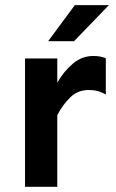

<svg xmlns="http://www.w3.org/2000/svg" viewBox="-20 -718 446 738"><path d="M76.2 0V-493.2H200.2V0ZM200.2 -275.4V-400.4Q225.6 -444.3 260.3 -473.6Q294.9 -502.9 338.9 -502.9Q366.2 -502.9 386.7 -494.1V-354.5Q372.1 -363.3 356 -367.7Q339.8 -372.1 321.3 -372.1Q279.3 -372.1 250.5 -344.2Q221.7 -316.4 200.2 -275.4ZM165 -559.6 267.6 -698.2H398.4L264.6 -559.6Z"/></svg>

Font: Sen
Style: Bold
Weight: 700
Designer: Kosal Sen, Philatype
Foundry: Philatype
Version: Version 2.000;gftools[0.9.31]